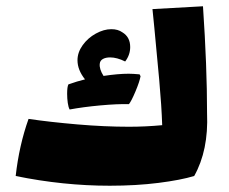

<svg xmlns="http://www.w3.org/2000/svg" viewBox="-20 -586 731 612"><path d="M599 -25Q556 -12 485 -3Q414 6 330 6Q181 6 30 -25Q41 -123 71 -207Q139 -197 226 -189.5Q313 -182 391 -182Q444 -182 497 -187Q495 -248 487.5 -331.5Q480 -415 472 -497L466 -557L627 -566Q640 -374 640 -225Q645 -107 599 -25ZM202 -237Q198 -244 196 -258Q194 -272 194 -287Q194 -309 198 -317Q226 -327 251 -333Q227 -363 227 -394Q227 -419 243.5 -442Q260 -465 285.5 -479Q311 -493 335 -493Q356 -493 370 -483Q395 -468 395 -436Q395 -411 379 -390Q353 -403 331 -403Q317 -403 308 -398Q299 -393 298 -383Q296 -366 310 -344Q357 -351 390 -351Q403 -351 425 -349L428 -343Q425 -326 412 -295Q399 -264 391 -254Q354 -255 299.5 -250Q245 -245 202 -237Z"/></svg>

Font: Lalezar
Style: Regular
Weight: 400
Designer: Borna Izadpanah
Foundry: Borna Izadpanah
Version: Version 1.003